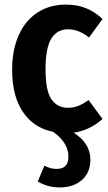

<svg xmlns="http://www.w3.org/2000/svg" viewBox="-20 -566 473 839"><path d="M428 -46Q371 4 302 14Q375 60 375 132Q375 188 338 220.5Q301 253 241 253Q188 253 145 227L174 158Q188 165 199.5 168.5Q211 172 228 172Q279 172 279 119Q279 57 212 10Q127 -7 80 -77Q33 -147 33 -261Q33 -347 61.5 -411.5Q90 -476 143.5 -511Q197 -546 268 -546Q316 -546 355 -530.5Q394 -515 428 -483L369 -402Q324 -438 278 -438Q229 -438 204 -397Q179 -356 179 -262Q179 -170 204.5 -132.5Q230 -95 277 -95Q301 -95 321.5 -103Q342 -111 367 -129Z"/></svg>

Font: Fira Sans Condensed SemiBold
Style: Regular
Weight: 600
Width: 3
Designer: bBox Type GmbH & Carrois Corporate GbR & Edenspiekermann AG
Foundry: bBox Type GmbH & Carrois Corporate GbR & Edenspiekermann AG
Version: Version 4.301